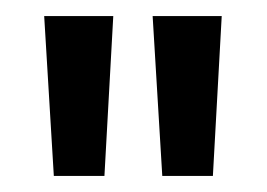

<svg xmlns="http://www.w3.org/2000/svg" viewBox="-20 -816 332 239"><path d="M121 -796 110 -597H47L35 -796ZM256 -796 245 -597H182L170 -796Z"/></svg>

Font: Poppins A&M
Style: Regular-A&M
Weight: 400
Designer: Ninad Kale (Devanagari), Jonny Pinhorn (Latin)
Foundry: Indian Type Foundry
Version: 4.004